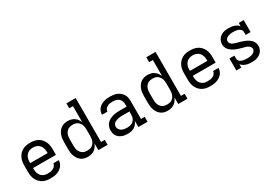

<svg xmlns="http://www.w3.org/2000/svg" viewBox="28 -1613 3544 2498"><g transform="rotate(-30 1800.0 -363.5)"><path d="M300 8Q271 8 242.5 3Q214 -2 188.5 -15.5Q163 -29 142.5 -50.5Q122 -72 109.5 -98Q97 -124 92 -152.5Q87 -181 87 -210V-310Q87 -339 92 -367.5Q97 -396 109.5 -422Q122 -448 142 -469.5Q162 -491 188 -504.5Q214 -518 242.5 -523Q271 -528 300 -528Q329 -528 357.5 -523Q386 -518 412 -504.5Q438 -491 458 -469.5Q478 -448 490.5 -422Q503 -396 508 -367.5Q513 -339 513 -310V-223H169V-210Q169 -191 172 -173Q175 -155 182 -138Q189 -121 201 -106.5Q213 -92 229 -82.5Q245 -73 263.5 -69Q282 -65 300 -65Q321 -65 342 -68Q363 -71 382 -80.5Q401 -90 414.5 -107Q428 -124 429 -145H511Q510 -121 501.5 -98Q493 -75 477 -56.5Q461 -38 440 -25Q419 -12 396 -4.5Q373 3 349 5.5Q325 8 300 8ZM431 -297V-310Q431 -328 428 -346.5Q425 -365 418 -382Q411 -399 399 -413.5Q387 -428 371 -437.5Q355 -447 337 -451Q319 -455 300 -455Q281 -455 263 -451Q245 -447 229 -437.5Q213 -428 201 -413.5Q189 -399 182 -382Q175 -365 172 -346.5Q169 -328 169 -310V-297Z M863 8Q837 8 811 1.5Q785 -5 763.5 -20.5Q742 -36 726.5 -58.5Q711 -81 702 -106Q693 -131 690 -157.5Q687 -184 687 -210V-310Q687 -336 690 -362.5Q693 -389 702 -414Q711 -439 726.5 -461.5Q742 -484 763.5 -499.5Q785 -515 811 -521.5Q837 -528 863 -528Q889 -528 914.5 -521.5Q940 -515 961 -500.5Q982 -486 997.5 -464.5Q1013 -443 1022 -419V-661H966V-735H1105V-74H1161V0H1022V-101Q1013 -77 997.5 -55.5Q982 -34 961 -19.5Q940 -5 914.5 1.5Q889 8 863 8ZM896 -66Q914 -66 932 -69.5Q950 -73 965.5 -83Q981 -93 992.5 -107.5Q1004 -122 1010.5 -139Q1017 -156 1019.5 -174Q1022 -192 1022 -210V-310Q1022 -328 1019.5 -346Q1017 -364 1010.5 -381Q1004 -398 992.5 -412.5Q981 -427 965.5 -437Q950 -447 932 -450.5Q914 -454 896 -454Q878 -454 860 -450.5Q842 -447 826.5 -437Q811 -427 799.5 -412.5Q788 -398 781.5 -381Q775 -364 772.5 -346Q770 -328 770 -310V-210Q770 -192 772.5 -174Q775 -156 781.5 -139Q788 -122 799.5 -107.5Q811 -93 826.5 -83Q842 -73 860 -69.5Q878 -66 896 -66Z M1463 8Q1441 8 1419 5Q1397 2 1377 -6Q1357 -14 1339 -27Q1321 -40 1309 -58.5Q1297 -77 1292 -98.5Q1287 -120 1287 -142Q1287 -169 1295.5 -195Q1304 -221 1322 -241Q1340 -261 1364 -274Q1388 -287 1414 -294.5Q1440 -302 1467 -304.5Q1494 -307 1520 -307H1623V-347Q1623 -370 1614 -392.5Q1605 -415 1586.5 -429.5Q1568 -444 1545 -449.5Q1522 -455 1499 -455Q1478 -455 1457.5 -452Q1437 -449 1419 -440Q1401 -431 1388 -413.5Q1375 -396 1375 -376V-375H1293V-377Q1293 -401 1301.5 -424Q1310 -447 1325 -465Q1340 -483 1361 -495.5Q1382 -508 1404.5 -515.5Q1427 -523 1451 -525.5Q1475 -528 1499 -528Q1525 -528 1551 -524.5Q1577 -521 1601 -511Q1625 -501 1645.5 -484.5Q1666 -468 1680 -446Q1694 -424 1699.5 -398.5Q1705 -373 1705 -347V-74H1761V0H1623V-91Q1613 -68 1597 -48Q1581 -28 1559.5 -15Q1538 -2 1513 3Q1488 8 1463 8ZM1495 -65Q1512 -65 1529 -68Q1546 -71 1561 -78Q1576 -85 1588.5 -97Q1601 -109 1609 -124Q1617 -139 1620 -155.5Q1623 -172 1623 -189V-234H1521Q1504 -234 1488 -233Q1472 -232 1456.5 -228.5Q1441 -225 1425.5 -219.5Q1410 -214 1397 -205Q1384 -196 1376.5 -181Q1369 -166 1369 -150Q1369 -129 1381.5 -110.5Q1394 -92 1412.5 -82Q1431 -72 1452.5 -68.5Q1474 -65 1495 -65Z M2063 8Q2037 8 2011 1.5Q1985 -5 1963.5 -20.5Q1942 -36 1926.5 -58.5Q1911 -81 1902 -106Q1893 -131 1890 -157.5Q1887 -184 1887 -210V-310Q1887 -336 1890 -362.5Q1893 -389 1902 -414Q1911 -439 1926.5 -461.5Q1942 -484 1963.5 -499.5Q1985 -515 2011 -521.5Q2037 -528 2063 -528Q2089 -528 2114.5 -521.5Q2140 -515 2161 -500.5Q2182 -486 2197.5 -464.5Q2213 -443 2222 -419V-661H2166V-735H2305V-74H2361V0H2222V-101Q2213 -77 2197.5 -55.5Q2182 -34 2161 -19.5Q2140 -5 2114.5 1.5Q2089 8 2063 8ZM2096 -66Q2114 -66 2132 -69.5Q2150 -73 2165.5 -83Q2181 -93 2192.5 -107.5Q2204 -122 2210.5 -139Q2217 -156 2219.5 -174Q2222 -192 2222 -210V-310Q2222 -328 2219.5 -346Q2217 -364 2210.5 -381Q2204 -398 2192.5 -412.5Q2181 -427 2165.5 -437Q2150 -447 2132 -450.5Q2114 -454 2096 -454Q2078 -454 2060 -450.5Q2042 -447 2026.5 -437Q2011 -427 1999.5 -412.5Q1988 -398 1981.5 -381Q1975 -364 1972.5 -346Q1970 -328 1970 -310V-210Q1970 -192 1972.5 -174Q1975 -156 1981.5 -139Q1988 -122 1999.5 -107.5Q2011 -93 2026.5 -83Q2042 -73 2060 -69.5Q2078 -66 2096 -66Z M2700 8Q2671 8 2642.5 3Q2614 -2 2588.5 -15.5Q2563 -29 2542.5 -50.5Q2522 -72 2509.5 -98Q2497 -124 2492 -152.5Q2487 -181 2487 -210V-310Q2487 -339 2492 -367.5Q2497 -396 2509.5 -422Q2522 -448 2542 -469.5Q2562 -491 2588 -504.5Q2614 -518 2642.5 -523Q2671 -528 2700 -528Q2729 -528 2757.5 -523Q2786 -518 2812 -504.5Q2838 -491 2858 -469.5Q2878 -448 2890.5 -422Q2903 -396 2908 -367.5Q2913 -339 2913 -310V-223H2569V-210Q2569 -191 2572 -173Q2575 -155 2582 -138Q2589 -121 2601 -106.5Q2613 -92 2629 -82.5Q2645 -73 2663.5 -69Q2682 -65 2700 -65Q2721 -65 2742 -68Q2763 -71 2782 -80.5Q2801 -90 2814.5 -107Q2828 -124 2829 -145H2911Q2910 -121 2901.5 -98Q2893 -75 2877 -56.5Q2861 -38 2840 -25Q2819 -12 2796 -4.5Q2773 3 2749 5.5Q2725 8 2700 8ZM2831 -297V-310Q2831 -328 2828 -346.5Q2825 -365 2818 -382Q2811 -399 2799 -413.5Q2787 -428 2771 -437.5Q2755 -447 2737 -451Q2719 -455 2700 -455Q2681 -455 2663 -451Q2645 -447 2629 -437.5Q2613 -428 2601 -413.5Q2589 -399 2582 -382Q2575 -365 2572 -346.5Q2569 -328 2569 -310V-297Z M3324 8Q3303 8 3281.5 5.5Q3260 3 3239.5 -4Q3219 -11 3201 -22.5Q3183 -34 3169 -51V0H3095V-180H3169V-135Q3169 -122 3175.5 -109.5Q3182 -97 3193 -89Q3204 -81 3216.5 -76.5Q3229 -72 3242.5 -69.5Q3256 -67 3269.5 -66Q3283 -65 3296 -65Q3309 -65 3322.5 -66Q3336 -67 3349.5 -69.5Q3363 -72 3375.5 -77Q3388 -82 3398.5 -90Q3409 -98 3416 -110Q3423 -122 3423 -136Q3423 -154 3411 -169Q3399 -184 3382.5 -192.5Q3366 -201 3348.5 -205.5Q3331 -210 3313 -215Q3295 -220 3277.5 -225Q3260 -230 3242.5 -236Q3225 -242 3208.5 -249.5Q3192 -257 3176.5 -267Q3161 -277 3147.5 -289Q3134 -301 3124 -316.5Q3114 -332 3108.5 -350Q3103 -368 3103 -386Q3103 -407 3109.5 -427.5Q3116 -448 3128.5 -465.5Q3141 -483 3158.5 -495.5Q3176 -508 3196 -515.5Q3216 -523 3237.5 -525.5Q3259 -528 3280 -528Q3301 -528 3322 -525.5Q3343 -523 3362.5 -516.5Q3382 -510 3400 -498.5Q3418 -487 3431 -470V-520H3505V-340H3431V-385Q3431 -398 3425 -410Q3419 -422 3408.5 -430Q3398 -438 3385.5 -443Q3373 -448 3360 -450.5Q3347 -453 3334 -454Q3321 -455 3308 -455Q3295 -455 3282 -454Q3269 -453 3256 -450Q3243 -447 3230.5 -442.5Q3218 -438 3208 -429.5Q3198 -421 3191.5 -409.5Q3185 -398 3185 -385Q3185 -366 3197 -351Q3209 -336 3225.5 -328Q3242 -320 3259.5 -315Q3277 -310 3295 -305.5Q3313 -301 3330.5 -295.5Q3348 -290 3365 -284Q3382 -278 3399 -270.5Q3416 -263 3431.5 -253.5Q3447 -244 3460.5 -231.5Q3474 -219 3484 -203.5Q3494 -188 3499.5 -170.5Q3505 -153 3505 -134Q3505 -113 3498 -92Q3491 -71 3478 -54Q3465 -37 3447 -24.5Q3429 -12 3409 -4.5Q3389 3 3367.5 5.5Q3346 8 3324 8Z"/></g></svg>

Font: Iosevka HT Extended
Style: Regular
Weight: 400
Width: 7
Monospace: yes
Designer: Belleve Invis
Foundry: Belleve Invis
Version: Version 32.3.0; ttfautohint (v1.8.4)